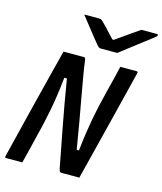

<svg xmlns="http://www.w3.org/2000/svg" viewBox="-135 -1043 965 1142"><g transform="rotate(15 347.5 -472.5)"><path d="M112 0H14Q2 0 6 -11Q41 -154 76.5 -297Q112 -440 148 -582Q156 -612 163.5 -641.5Q171 -671 178 -700H300Q308 -700 311 -697Q314 -694 316 -677Q319 -651 328 -597.5Q337 -544 350 -472.5Q363 -401 377.5 -319.5Q392 -238 405 -156H419Q426 -220 433 -267.5Q440 -315 447.5 -355Q455 -395 464 -436Q473 -477 486 -529Q497 -571 507.5 -614Q518 -657 528 -700H627Q639 -700 635 -689Q601 -550 566 -410.5Q531 -271 496 -131Q488 -98 479.5 -65.5Q471 -33 463 0Q439 -1 408 -0.5Q377 0 353 0Q346 0 342.5 -4Q339 -8 335 -28Q313 -142 287.5 -276Q262 -410 239 -551H223Q216 -486 209 -437.5Q202 -389 194 -348.5Q186 -308 177.5 -268.5Q169 -229 157 -183Q146 -137 135 -91.5Q124 -46 112 0ZM489 -775H387Q380 -775 375 -778.5Q370 -782 359 -795Q350 -806 329.5 -831.5Q309 -857 285 -888Q261 -919 240 -945H329Q340 -945 344 -943Q348 -941 355 -935Q379 -911 440 -845H449Q494 -877 529 -901.5Q564 -926 592 -945H686Q696 -945 695 -938Q694 -934 689.5 -930Q685 -926 667 -912Q646 -896 612 -870Q578 -844 544.5 -818Q511 -792 489 -775Z"/></g></svg>

Font: Recursive Mn Lnr St Med
Style: Italic
Weight: 500
Italic angle: -15°
Monospace: yes
Version: Version 1.079;hotconv 1.0.112;makeotfexe 2.5.65598; ttfautoh